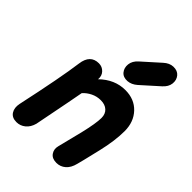

<svg xmlns="http://www.w3.org/2000/svg" viewBox="-229 -905 1016 1016"><g transform="rotate(45 279.5 -397.0)"><path d="M381 2Q410 2 432 -17Q454 -36 463 -73L473 -112Q494 -200 496 -208Q518 -301 518 -372Q518 -441 476.5 -485Q435 -529 367 -529Q288 -529 224 -467Q227 -494 210 -512Q193 -530 168 -530Q104 -530 94 -455Q78 -335 23 -81Q16 -47 30.5 -24Q45 -1 79 -1Q107 -1 129 -19Q151 -37 160 -70Q162 -80 199 -269L215 -354Q233 -374 258.5 -386.5Q284 -399 313 -399Q345 -399 363.5 -382Q382 -365 382 -335Q382 -295 361 -207Q357 -189 341 -127L326 -67Q319 -40 333.5 -19Q348 2 381 2ZM341 -570Q369 -572 394 -594L490 -680Q516 -703 519 -730.5Q522 -758 506 -777.5Q490 -797 459 -796Q431 -795 406 -772L310 -686Q284 -663 281 -635Q278 -607 294 -587.5Q310 -568 341 -570Z"/></g></svg>

Font: Balsamiq Sans
Style: Bold Italic
Weight: 700
Italic angle: -12°
Designer: Michael Angeles
Foundry: Balsamiq SRL
Version: Version 1.020; ttfautohint (v1.8.4.7-5d5b);gftools[0.9.26]